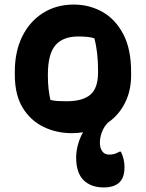

<svg xmlns="http://www.w3.org/2000/svg" viewBox="-20 -572 640 842"><path d="M314 119Q314 91 322 62Q330 33 344 8Q320 12 295 12Q228 12 171 -15.5Q114 -43 79.5 -99.5Q45 -156 45 -244V-258Q45 -346 77.5 -412Q110 -478 168.5 -515Q227 -552 304 -552Q371 -552 428 -520.5Q485 -489 520 -423.5Q555 -358 555 -256V-242Q555 -174 528 -120.5Q501 -67 453 -34Q435 -15 426.5 8.5Q418 32 418 53Q418 77 428.5 91.5Q439 106 458 106Q472 106 482 103Q492 100 504 93H510Q526 125 526 161Q526 208 502.5 229Q479 250 435 250Q379 250 346.5 218Q314 186 314 119ZM323 -412Q256 -412 223 -373.5Q190 -335 190 -246V-239Q190 -208 193 -182Q196 -156 201 -134Q216 -130 232 -129Q248 -128 272 -128Q343 -128 376.5 -157Q410 -186 410 -254V-261Q410 -344 394 -404Q371 -412 323 -412Z"/></svg>

Font: Recursive Mn Csl St XBd
Style: Regular
Weight: 800
Monospace: yes
Version: Version 1.079;hotconv 1.0.112;makeotfexe 2.5.65598; ttfautoh